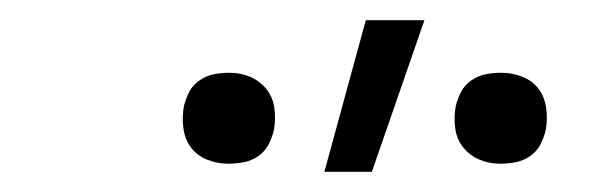

<svg xmlns="http://www.w3.org/2000/svg" viewBox="-20 -780 590 190"><path d="M475 -618Q464 -618 454.5 -622Q445 -626 438.5 -634Q432 -642 430.5 -653Q429 -664 431 -675Q433 -683 436.5 -689.5Q440 -696 446.5 -700.5Q453 -705 460.5 -706.5Q468 -708 476 -708Q487 -708 497 -704Q507 -700 513 -692Q519 -684 520.5 -673Q522 -662 520 -651Q518 -643 514.5 -636.5Q511 -630 504.5 -625.5Q498 -621 490.5 -619.5Q483 -618 475 -618ZM206 -618Q195 -618 185 -622Q175 -626 169 -634Q163 -642 161.5 -653Q160 -664 162 -675Q164 -683 167.5 -689.5Q171 -696 177.5 -700.5Q184 -705 191.5 -706.5Q199 -708 207 -708Q218 -708 227.5 -704Q237 -700 243.5 -692Q250 -684 251.5 -673Q253 -662 251 -651Q249 -643 245.5 -636.5Q242 -630 235.5 -625.5Q229 -621 221.5 -619.5Q214 -618 206 -618ZM301 -610 342 -760H400L348 -610Z"/></svg>

Font: Lode Dark Term
Style: Italic
Weight: 400
Italic angle: -11°
Monospace: yes
Designer: Belleve Invis
Foundry: Belleve Invis
Version: Version 29.2.0